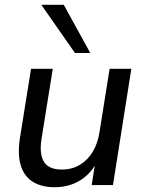

<svg xmlns="http://www.w3.org/2000/svg" viewBox="-20 -775 605 804"><path d="M208 9Q156 9 119.5 -12.5Q83 -34 68 -79Q53 -124 63 -194L110 -487H201L154 -194Q147 -151 154 -122Q161 -93 182 -79Q203 -65 238 -65Q282 -65 315 -85Q348 -105 369 -140.5Q390 -176 397 -224L439 -487H530L453 0H364L381 -108H391Q366 -52 318.5 -21.5Q271 9 208 9ZM294 -553 153 -755H247L358 -553Z"/></svg>

Font: Nunito Sans 12pt Medium
Style: Italic
Weight: 500
Italic angle: -9°
Designer: Vernon Adams
Foundry: Vernon Adams
Version: Version 3.101;gftools[0.9.27]